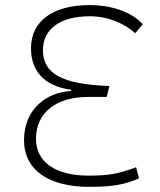

<svg xmlns="http://www.w3.org/2000/svg" viewBox="-20 -723 626 753"><path d="M332 -703.1C187 -703.1 101.6 -640.1 101.6 -533.7C101.6 -451.2 146.5 -386.2 258.3 -371.1V-366.2C161.6 -360.8 74.2 -294.9 74.2 -172.9C74.2 -58.1 168.9 9.8 329.1 9.8C420.4 9.8 466.3 2 525.4 -23.4L513.7 -66.9C443.4 -41 405.8 -34.2 326.7 -34.2C197.3 -34.2 121.1 -87.9 121.1 -178.2C121.1 -283.7 203.1 -342.8 325.2 -342.8H398.4L409.2 -385.7C222.2 -392.1 148.4 -434.6 148.4 -526.4C148.4 -609.9 216.8 -659.2 332.5 -659.2C404.8 -659.2 469.7 -629.9 510.3 -592.8L540 -627.9C501.5 -670.9 425.8 -703.1 332 -703.1Z"/></svg>

Font: Cascadia Mono PL ExtraLight
Style: Regular
Weight: 200
Monospace: yes
Designer: Aaron Bell
Foundry: Saja Typeworks
Version: Version 2404.023